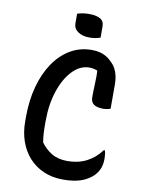

<svg xmlns="http://www.w3.org/2000/svg" viewBox="-100 -983 800 1071"><g transform="rotate(10 300.0 -447.5)"><path d="M332 20Q271 20 222 -1.5Q173 -23 139 -61Q105 -99 87 -150.5Q69 -202 69 -262V-288Q69 -382 90.5 -461Q112 -540 151.5 -598Q191 -656 245.5 -688Q300 -720 367 -720Q393 -720 413.5 -714.5Q434 -709 450.5 -699Q467 -689 481 -674Q498 -658 507.5 -639.5Q517 -621 521.5 -599.5Q526 -578 526 -552Q526 -518 526 -483Q526 -448 526 -415Q519 -413 508 -410.5Q497 -408 484 -408Q450 -408 432 -420.5Q414 -433 414 -460Q414 -498 415.5 -526Q417 -554 417 -581Q417 -608 413 -640L436 -599Q417 -613 401 -617Q385 -621 370 -621Q318 -621 275 -576.5Q232 -532 206.5 -456Q181 -380 181 -284V-264Q181 -234 182.5 -211.5Q184 -189 188 -165Q213 -130 249 -108Q285 -86 339 -86Q399 -86 446.5 -110Q494 -134 529 -181H535Q537 -175 538 -169.5Q539 -164 539.5 -158Q540 -152 540.5 -146Q541 -140 541 -135Q541 -100 530.5 -76.5Q520 -53 504 -37Q486 -19 461.5 -6Q437 7 405 13.5Q373 20 332 20ZM250 -905Q256 -907 264.5 -909Q273 -911 282 -912.5Q291 -914 300.5 -914.5Q310 -915 319 -915Q356 -915 379 -902.5Q402 -890 402 -860V-796Q396 -794 388.5 -792Q381 -790 373 -788.5Q365 -787 356.5 -786.5Q348 -786 339 -786Q300 -786 275 -803.5Q250 -821 250 -850Z"/></g></svg>

Font: Recursive Casual Medium
Style: Regular
Weight: 500
Version: Version 1.047